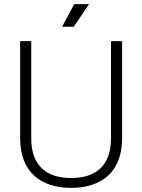

<svg xmlns="http://www.w3.org/2000/svg" viewBox="-20 -900 692 934"><path d="M341 -880 282 -770H339L413 -880ZM78 -700V-227C78 -62 180 14 326 14C472 14 574 -62 574 -227V-700H520V-227C520 -96 448 -34 326 -34C204 -34 132 -96 132 -227V-700Z"/></svg>

Font: Space Text Light
Style: Regular
Weight: 300
Designer: Florian Karsten (Space Text), Colophon Foundry (Space Mono)
Foundry: Florian Karsten
Version: Version 1.003;PS 001.003;hotconv 1.0.88;makeotf.lib2.5.64775